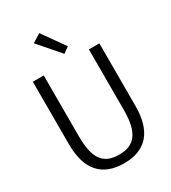

<svg xmlns="http://www.w3.org/2000/svg" viewBox="-225 -1051 1046 1175"><g transform="rotate(-30 298.0 -463.0)"><path d="M246 -938 186 -901 316 -751 357 -781ZM63 -700V-259C63 -76 146 12 299 12C453 12 533 -78 533 -259V-700H459V-271C459 -115 410 -49 299 -49C184 -49 140 -116 140 -271V-700Z"/></g></svg>

Font: Mint Spirit
Style: Regular
Weight: 400
Designer: HARENDAL Hirwen
Foundry: Arkandis Digital Foundry.
Version: Version 1.004;FFEdit